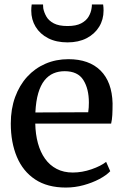

<svg xmlns="http://www.w3.org/2000/svg" viewBox="-20 -832 556 863"><path d="M276 11Q193 11 138 -25.5Q83 -62 55.8 -127Q28.5 -192 28.5 -276.5Q28.5 -342.5 48 -395.8Q67.5 -449 102.2 -487Q137 -525 184.2 -545.5Q231.5 -566 287.5 -566Q380.5 -566 432 -514.8Q483.5 -463.5 486 -367.5Q486 -337.5 484.8 -315.2Q483.5 -293 479.5 -276.5H138.5Q139.5 -228.5 150.5 -188.2Q161.5 -148 182.5 -118.5Q203.5 -89 234.8 -72.8Q266 -56.5 307 -56.5Q349 -56.5 391.5 -71.2Q434 -86 457 -104.5L475.5 -62.5Q458 -44 426.5 -27.2Q395 -10.5 356 0.2Q317 11 276 11ZM139 -326.5 376.5 -327.5Q378 -336.5 378.8 -349Q379.5 -361.5 379.5 -371Q379.5 -433 354.5 -472.5Q329.5 -512 270.5 -512Q243 -512 220.2 -502.2Q197.5 -492.5 180 -470.8Q162.5 -449 152 -413.5Q141.5 -378 139 -326.5ZM283.5 -641.5Q233 -641.5 196.5 -660.2Q160 -679 140.2 -711.5Q120.5 -744 120.5 -784Q120.5 -791 121 -798.5Q121.5 -806 122.5 -812H173.5Q173.5 -808.5 173.8 -804.2Q174 -800 174.5 -794.5Q178 -776 188.5 -757.5Q199 -739 221.8 -727Q244.5 -715 283.5 -715Q322 -715 344.8 -727Q367.5 -739 378.2 -757.2Q389 -775.5 391.5 -794.5Q392.5 -800 392.8 -804.2Q393 -808.5 393 -812H443.5Q444.5 -806 445 -798.5Q445.5 -791 445.5 -784.5Q445.5 -744 425.5 -711.5Q405.5 -679 369.2 -660.2Q333 -641.5 283.5 -641.5Z"/></svg>

Font: Merriweather 28pt
Style: Regular
Weight: 400
Version: Version 2.100